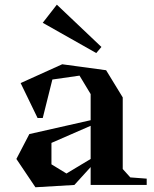

<svg xmlns="http://www.w3.org/2000/svg" viewBox="-20 -788 656 818"><path d="M366.2 0V-76.2L296.9 0L130.9 9.8L49.8 -110.8L105 -216.8L366.2 -275.9V-387.2L318.8 -465.8L203.1 -449.2L162.1 -285.2H140.1L67.9 -434.1L245.1 -514.2L432.1 -488.8L502.9 -373V-67.9L535.2 -32.2L605 -26.9V0ZM162.1 -690.9 390.1 -562 412.1 -587.9 222.2 -768.1ZM199.2 -87.9 263.2 -48.8 366.2 -110.8V-252L199.2 -179.2Z"/></svg>

Font: Ortica Angular Bold
Style: Regular
Weight: 700
Designer: Benedetta Bovani
Foundry: Collletttivo
Version: Version 2.000;Glyphs 3.1.2 (3151)